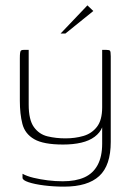

<svg xmlns="http://www.w3.org/2000/svg" viewBox="-20 -585 490 716"><path d="M219 111Q180 111 144.5 106.5Q109 102 86.5 94.5Q64 87 64 78V63Q80 72 105 78Q130 84 158 87.5Q186 91 214 91Q262 91 294.5 76.5Q327 62 344 30.5Q361 -1 361 -49V-110Q353 -90 333 -75Q313 -60 283 -53Q253 -46 215 -46Q142 -46 107.5 -66Q73 -86 63.5 -123Q54 -160 54 -209V-366Q54 -381 55 -388Q56 -395 59 -397Q62 -399 69 -399H87Q87 -373 87 -347.5Q87 -322 87 -297Q87 -272 87 -246.5Q87 -221 87 -195Q87 -138 106.5 -111Q126 -84 157.5 -76.5Q189 -69 224 -69Q260 -69 291 -78Q322 -87 341.5 -112Q361 -137 361 -185V-399H376Q387 -399 390 -396Q393 -393 393 -375V-56Q393 32 350 71.5Q307 111 219 111ZM206 -460 306 -565 328 -544 224 -460Z"/></svg>

Font: Genos Thin ExtraLight
Style: Regular
Weight: 250
Version: Version 1.010